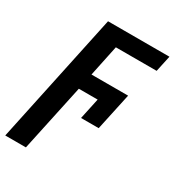

<svg xmlns="http://www.w3.org/2000/svg" viewBox="-207 -651 909 999"><g transform="rotate(30 247.5 -151.0)"><path d="M-20 240H104L190 -162H303L276 -36H382L430 -259H210L249 -445H494L515 -542H146Z"/></g></svg>

Font: Noto Sans SemiBold
Style: Italic
Weight: 600
Italic angle: -12°
Designer: Monotype Design Team
Foundry: Monotype Imaging Inc.
Version: Version 2.013